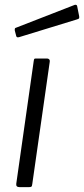

<svg xmlns="http://www.w3.org/2000/svg" viewBox="-20 -771 346 791"><path d="M113 -13Q112 -4 109.5 -2Q107 0 98 0H61Q53 0 49.5 -3.5Q46 -7 47 -14L119 -520Q120 -527 121.5 -528.5Q123 -530 129 -530H174Q179 -530 182.5 -526.5Q186 -523 185 -517ZM298 -745 306 -705Q307 -700 306 -696.5Q305 -693 297 -691L59 -618Q53 -616 49.5 -618.5Q46 -621 46 -626L41 -645Q40 -655 44 -656L288 -751Q291 -752 294.5 -750.5Q298 -749 298 -745Z"/></svg>

Font: Libre Franklin Light
Style: Italic
Weight: 300
Italic angle: -8°
Designer: Pablo Impallari, Rodrigo Fuenzalida, Nhung Nguyen
Foundry: Impallari Type
Version: Version 3.000